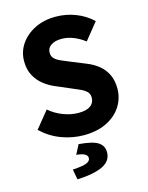

<svg xmlns="http://www.w3.org/2000/svg" viewBox="-132 -745 820 1065"><g transform="rotate(-15 278.0 -212.5)"><path d="M276.2 12Q210.7 12 147.9 -11.6Q85.2 -35.1 34.8 -83.1L112.8 -179.2Q148 -148.7 192.4 -132Q236.8 -115.2 279.5 -115.2Q325.8 -115.2 348.4 -132.1Q371.1 -148.9 371.1 -178.1Q371.1 -199.1 359.5 -211.5Q347.9 -224 326.9 -234Q306 -244 277.2 -255.7L192.5 -291.9Q158.7 -305.7 128.5 -329.2Q98.3 -352.7 79.6 -387.4Q60.9 -422.2 60.9 -469.5Q60.9 -523.9 90.8 -567.7Q120.6 -611.4 172.9 -637.6Q225.2 -663.8 293.1 -663.8Q352.2 -663.8 406.9 -642.7Q461.6 -621.7 502.7 -582.5L425.1 -486.3Q392.9 -510.9 359.4 -523.7Q325.9 -536.5 293.1 -536.5Q255.4 -536.5 232.7 -521.4Q209.9 -506.3 209.9 -478.1Q209.9 -458.5 222.8 -445.4Q235.6 -432.2 258.5 -422.5Q281.5 -412.8 309.5 -401L392.5 -367.3Q432.8 -351.3 461.4 -327.4Q490 -303.5 505.9 -269.8Q521.8 -236.1 521.8 -190Q521.8 -135.9 493 -89.8Q464.2 -43.7 409 -15.9Q353.9 12 276.2 12ZM177.5 239.1 166.6 180.1Q225.2 176.8 247.1 167.4Q269 158 269 140.9Q269 126.8 254.2 118Q239.4 109.1 205.9 106.1L234 52.1Q314.4 58.6 344.6 78.7Q374.8 98.7 374.8 135.6Q374.8 186.7 323 211.2Q271.1 235.7 177.5 239.1Z"/></g></svg>

Font: Source Sans 3 Variable
Style: Regular
Weight: 200
Designer: Paul D. Hunt
Foundry: Adobe Systems Incorporated
Version: Version 3.026